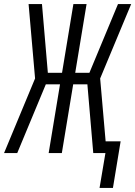

<svg xmlns="http://www.w3.org/2000/svg" viewBox="-29 -755 667 947"><path d="M462 172 491 0H431L402 -339H332L276 0H211L267 -339H197L56 0H-9L144 -368L112 -735H178L207 -396H277L333 -735H398L342 -396H412L553 -735H618L465 -368L492 -58H566L528 172Z"/></svg>

Font: Iosevka Curly Light Extended
Style: Italic
Weight: 300
Width: 7
Italic angle: -9°
Monospace: yes
Designer: Belleve Invis
Foundry: Belleve Invis
Version: Version 11.1.0; ttfautohint (v1.8.3)